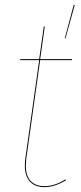

<svg xmlns="http://www.w3.org/2000/svg" viewBox="-20 -760 331 789"><path d="M88 -108Q86 -88 86 -80Q86 -38 106 -16.5Q126 5 163 5Q205 5 249 -23L251 -19Q204 9 163 9Q124 9 103 -14Q82 -37 82 -79Q82 -88 84 -108L141 -513H63V-517H141L160 -651H164L145 -517H276V-513H145ZM287 -739 249 -602H246L283 -740Z"/></svg>

Font: Fira Sans Condensed Four
Style: Italic
Weight: 100
Width: 3
Italic angle: -8°
Designer: bBox Type GmbH & Carrois Corporate GbR & Edenspiekermann AG
Foundry: bBox Type GmbH & Carrois Corporate GbR & Edenspiekermann AG
Version: Version 4.301